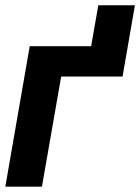

<svg xmlns="http://www.w3.org/2000/svg" viewBox="-20 -702 527 722"><path d="M487.3 -682.1H349.6L322.8 -528.3H91.8L0 0H137.7L210 -414.1H440.9Z"/></svg>

Font: Roboto
Style: Bold Italic
Weight: 700
Italic angle: -12°
Designer: Google
Version: Version 2.137; 2017